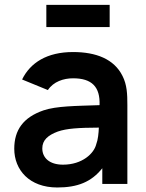

<svg xmlns="http://www.w3.org/2000/svg" viewBox="-20 -774 616 808"><path d="M73 -439.5 181.5 -395C205 -430.5 247.5 -444.5 287.5 -444.5C366.5 -444.5 402 -408.5 399 -331.5C297.5 -328 218 -328 163 -309.5C77.5 -280 40 -226.5 40 -148C40 -59 103.5 15 221 15C306 15 364.5 -8 410.5 -66V0H516V-331.5C516 -379 514.5 -417 495.5 -454.5C460 -526 383.5 -555 287.5 -555C177.5 -555 107.5 -510 73 -439.5ZM158 -149.5C158 -184.5 182 -205 223.5 -220.5C261.5 -233.5 310 -236.5 396 -237C395 -213.5 392.5 -186 385 -167C376 -129 327 -81 245 -81C188 -81 158 -110 158 -149.5ZM175 -660H441.5V-753.5H175Z"/></svg>

Font: Eudonet
Style: Bold
Weight: 700
Designer: Mikhail Sharanda
Foundry: Mikhail Sharanda
Version: Version 4.503;Glyphs 3.1.2 (3151)